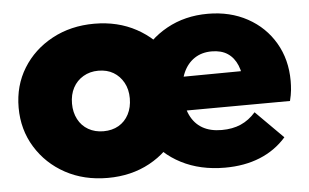

<svg xmlns="http://www.w3.org/2000/svg" viewBox="-42 -563 1021 635"><g transform="rotate(-5 468.5 -245.0)"><path d="M292 11Q213 11 151.5 -22.5Q90 -56 54 -114.5Q18 -173 18 -246Q18 -319 53.5 -376.5Q89 -434 151 -467.5Q213 -501 291 -501Q369 -501 430.5 -467.5Q492 -434 528 -376.5Q564 -319 564 -246Q564 -173 528.5 -114.5Q493 -56 431.5 -22.5Q370 11 292 11ZM291 -144Q320 -144 341.5 -156.5Q363 -169 375 -192Q387 -215 387 -245Q387 -275 374.5 -297.5Q362 -320 341 -332.5Q320 -345 291 -345Q263 -345 241 -332Q219 -319 207 -296.5Q195 -274 195 -244Q195 -215 207 -192Q219 -169 241 -156.5Q263 -144 291 -144ZM681 11Q599 11 536 -21.5Q473 -54 437 -112Q401 -170 401 -245Q401 -319 436 -376.5Q471 -434 531.5 -467.5Q592 -501 668 -501Q742 -501 799.5 -469.5Q857 -438 889.5 -382.5Q922 -327 922 -256Q922 -241 920.5 -225.5Q919 -210 914 -190L483 -188V-300L845 -303L767 -254Q766 -295 755 -321.5Q744 -348 723 -362Q702 -376 670 -376Q637 -376 613 -360Q589 -344 576 -315Q563 -286 563 -245Q563 -203 577 -173.5Q591 -144 617 -129Q643 -114 681 -114Q717 -114 744.5 -126Q772 -138 794 -163L885 -72Q849 -31 797.5 -10Q746 11 681 11Z"/></g></svg>

Font: Outfit ExtraBold
Style: Regular
Weight: 800
Designer: Rodrigo Fuenzalida
Foundry: fragTYPE
Version: Version 1.100;gftools[0.9.27]